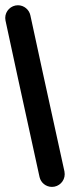

<svg xmlns="http://www.w3.org/2000/svg" viewBox="-47 -716 295 738"><path d="M-25.9 -637.2C-22 -618.2 55.2 -260.7 105 -35.6C109.9 -13.7 129.4 2.4 152.8 2.4C179.7 2.4 201.7 -19.5 201.7 -46.4C201.7 -49.8 201.2 -53.7 200.7 -57.1C150.9 -282.2 73.7 -637.7 69.8 -656.7C65.4 -678.7 45.4 -695.8 22 -695.8C-4.9 -695.8 -26.9 -673.8 -26.9 -647C-26.9 -643.6 -26.4 -640.1 -25.9 -637.2Z"/></svg>

Font: Velvelyne Book
Style: Bold
Weight: 700
Designer: Manon Van der Borght et Mariel Nils
Foundry: Velvetyne
Version: Version 1.070;Glyphs 3.3.1 (3343)